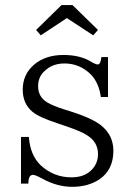

<svg xmlns="http://www.w3.org/2000/svg" viewBox="-20 -723 516 750"><path d="M62 -188H92.8Q97.7 -117.2 139.2 -77.1Q190.4 -30.3 258.8 -30.3Q299.3 -30.3 324.7 -48.3Q362.8 -75.7 362.8 -121.1Q362.8 -168.5 319.8 -194.8Q298.3 -209.5 234.9 -231L205.1 -241.2Q130.4 -265.6 106 -287.1Q68.8 -318.4 68.8 -373Q68.8 -432.1 112.8 -470.2Q157.2 -508.3 228 -508.3Q292 -508.3 335 -482.4Q353.5 -471.2 361.8 -471.2Q373 -471.2 376 -500H401.9V-344.2H374Q366.2 -398.9 335.9 -431.2Q292 -475.1 231.9 -475.1Q183.6 -475.1 152.8 -444.3Q128.9 -421.9 128.9 -386.2Q128.9 -344.7 164.1 -323.2Q186.5 -309.6 230 -295.9L254.9 -288.1Q338.9 -261.7 374 -233.9Q422.9 -195.3 422.9 -134.3Q422.9 -59.1 367.7 -22Q323.7 6.8 261.7 6.8Q202.6 6.8 144 -25.9Q117.7 -40 108.9 -40Q90.8 -40 90.8 -5.9H62ZM220.2 -703.1H263.2L362.8 -606L344.2 -585L241.2 -652.3L139.2 -585L121.1 -606Z"/></svg>

Font: I.MingCP
Style: Regular
Weight: 400
Designer: I.Font Project
Version: Version 8.000; Sep 06, 2022